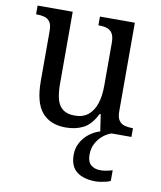

<svg xmlns="http://www.w3.org/2000/svg" viewBox="-86 -604 761 910"><g transform="rotate(10 294.5 -149.5)"><path d="M252 10Q177 10 137.5 -36.5Q98 -83 98 -186V-427Q98 -457 88 -471Q78 -485 61.5 -489.5Q45 -494 24 -494H21V-536H190V-190Q190 -146 198 -115.5Q206 -85 227 -69Q248 -53 284 -53Q324 -53 349 -73.5Q374 -94 386 -130.5Q398 -167 398 -216V-422Q398 -454 388 -469Q378 -484 361.5 -489Q345 -494 324 -494H321V-536H489V-109Q489 -80 499.5 -65.5Q510 -51 527 -46.5Q544 -42 564 -42H567V0H417L405 -81H400Q372 -26 335 -8Q298 10 252 10ZM436 237Q378 237 345 211.5Q312 186 312 130Q312 98 327 71Q342 44 366.5 25.5Q391 7 417 0H472Q452 6 432 22Q412 38 399 62Q386 86 386 118Q386 151 403.5 166Q421 181 449 181Q462 181 476 178.5Q490 176 507 171V222Q498 227 485 230Q472 233 459 235Q446 237 436 237Z"/></g></svg>

Font: Noto Serif SemiCondensed
Style: Regular
Weight: 400
Width: 4
Designer: Monotype Design Team
Foundry: Monotype Imaging Inc.
Version: Version 2.013